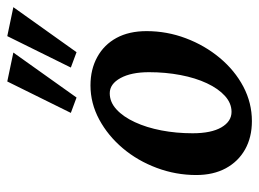

<svg xmlns="http://www.w3.org/2000/svg" viewBox="-112 -589 709 525"><g transform="rotate(-90 242.5 -326.5)"><path d="M173.8 7.8Q129.9 7.8 96.7 -10.7Q63.5 -29.3 44.9 -63.5Q26.4 -97.7 26.4 -144.5Q26.4 -200.2 45.9 -252.4Q65.4 -304.7 99.6 -345.2Q133.8 -385.7 178.2 -409.7Q222.7 -433.6 271.5 -433.6Q315.4 -433.6 349.1 -415Q382.8 -396.5 401.4 -362.3Q419.9 -328.1 419.9 -280.3Q419.9 -224.6 400.4 -172.9Q380.9 -121.1 346.7 -80.1Q312.5 -39.1 268.1 -15.6Q223.6 7.8 173.8 7.8ZM199.2 -47.9Q222.7 -47.9 242.7 -65.9Q262.7 -84 277.3 -115.2Q292 -146.5 299.8 -187.5Q307.6 -228.5 307.6 -273.4Q307.6 -322.3 291.5 -351.6Q275.4 -380.9 250 -380.9Q225.6 -380.9 205.6 -362.3Q185.5 -343.8 170.9 -312Q156.2 -280.3 148.4 -239.7Q140.6 -199.2 140.6 -154.3Q140.6 -103.5 156.7 -75.7Q172.9 -47.9 199.2 -47.9ZM362.3 -471.7 320.3 -487.3 406.2 -661.1 485.4 -644.5ZM238.3 -471.7 196.3 -487.3 282.2 -661.1 361.3 -644.5Z"/></g></svg>

Font: Crimson Pro SemiBold
Style: Italic
Weight: 600
Italic angle: -12°
Designer: Jacques Le Bailly
Foundry: Baron von Fonthausen
Version: Version 1.003